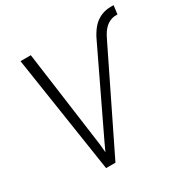

<svg xmlns="http://www.w3.org/2000/svg" viewBox="-164 -864 984 1008"><g transform="rotate(-30 328.5 -360.5)"><path d="M229 -123 233.4 -73.7 257.3 -125.5 479.5 -589.4Q511.2 -662.1 549.6 -691.4Q587.9 -720.7 638.7 -721.2H656.7L649.9 -668.5L645 -668.9Q585 -670.4 547.9 -605L534.2 -578.1L251.5 0H194.8L86.4 -710.9H148.9Z"/></g></svg>

Font: Roboto Light
Style: Italic
Weight: 300
Italic angle: -12°
Designer: Google
Version: Version 2.134; 2016; ttfautohint (v1.6)